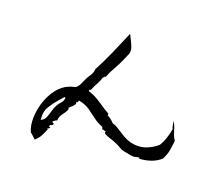

<svg xmlns="http://www.w3.org/2000/svg" viewBox="-126 -896 1252 1111"><g transform="rotate(20 500.0 -340.0)"><path d="M951 -229Q947 -189 942 -164Q937 -139 922 -109Q895 -85 862.5 -74Q830 -63 796 -61Q791 -61 791 -65Q791 -67 790 -67Q786 -67 781.5 -66Q777 -65 773 -64Q769 -63 765 -62Q761 -61 758 -61Q745 -61 729 -64.5Q713 -68 696 -71Q679 -74 664.5 -83.5Q650 -93 632 -100Q614 -108 595 -113.5Q576 -119 558 -129Q554 -135 555 -145Q551 -144 548 -144.5Q545 -145 543 -146Q537 -149 532 -148Q533 -153 530 -158Q529 -160 529 -161Q495 -174 470 -193.5Q445 -213 418.5 -231.5Q392 -250 351 -258Q349 -257 348 -251Q346 -247 344.5 -245Q343 -243 338 -248Q343 -235 336 -226Q329 -217 320 -210Q316 -206 312.5 -203Q309 -200 306 -196Q307 -194 309 -194Q311 -194 312 -195Q307 -177 297 -164Q287 -151 279.5 -138.5Q272 -126 271 -106Q265 -106 260.5 -102Q256 -98 248 -93Q247 -88 253 -85Q256 -85 257.5 -83.5Q259 -82 258 -77Q254 -70 246.5 -69.5Q239 -69 238 -55Q248 -61 247 -56Q246 -51 240 -46.5Q234 -42 229 -48Q231 -42 238 -42Q228 -15 217.5 4Q207 23 187 42Q179 34 169.5 26Q160 18 151 10Q135 -26 136 -74.5Q137 -123 153 -172Q169 -221 198 -259Q227 -297 267 -313Q284 -320 297.5 -322.5Q311 -325 322 -342Q329 -353 335 -368Q341 -383 348 -396Q358 -413 366.5 -426Q375 -439 377 -461Q408 -519 438 -587Q468 -655 496 -722Q498 -718 500 -714Q502 -710 504 -706Q515 -685 525.5 -661Q536 -637 532 -616Q531 -612 524 -596Q517 -580 513 -571Q499 -538 479 -503.5Q459 -469 448 -438Q443 -443 442 -438Q441 -430 435 -432Q428 -407 416.5 -387.5Q405 -368 396 -345Q395 -338 390 -339Q385 -340 384 -329Q416 -319 439 -305.5Q462 -292 484.5 -276.5Q507 -261 535 -245Q538 -242 536 -239Q535 -237 535 -235Q560 -222 580 -200Q598 -196 619 -182Q640 -168 664.5 -153.5Q689 -139 716 -132Q763 -121 803.5 -134.5Q844 -148 877 -177Q892 -200 902 -231Q912 -262 916 -287Q911 -297 909 -310.5Q907 -324 903 -335Q915 -320 921.5 -299.5Q928 -279 934.5 -260Q941 -241 951 -229ZM271 -245Q270 -249 264 -248Q259 -242 253.5 -235.5Q248 -229 242 -223Q217 -195 195.5 -161Q174 -127 180 -77Q200 -86 208 -104.5Q216 -123 221.5 -145.5Q227 -168 238 -187Q246 -201 258 -213.5Q270 -226 271 -245Z"/></g></svg>

Font: Yuji Mai
Style: Regular
Weight: 400
Designer: Kataoka Yuji
Foundry: Kinuta Font Factory
Version: Version 3.002